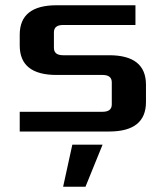

<svg xmlns="http://www.w3.org/2000/svg" viewBox="-20 -500 630 730"><path d="M220 210 255 50H370L305 210ZM55 0V-75H370Q405 -75 405 -103V-187Q405 -215 370 -215H195Q55 -215 55 -327V-368Q55 -480 195 -480H495V-405H220Q185 -405 185 -377V-318Q185 -290 220 -290H395Q535 -290 535 -178V-112Q535 0 395 0Z"/></svg>

Font: Xolonium
Style: Regular
Weight: 400
Designer: Severin Meyer
Version: Version 4.2